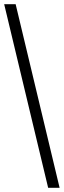

<svg xmlns="http://www.w3.org/2000/svg" viewBox="-20 -780 306 921"><path d="M211 121 0 -760H55L266 121Z"/></svg>

Font: Noto Serif Myanmar SemCond
Style: Regular
Weight: 400
Width: 4
Designer: Ben Mitchell and the Monotype Design Team
Foundry: Monotype Imaging Inc.
Version: Version 2.106; ttfautohint (v1.8.4.7-5d5b)